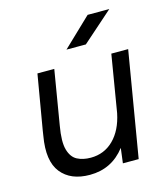

<svg xmlns="http://www.w3.org/2000/svg" viewBox="-107 -785 772 881"><g transform="rotate(-15 279.0 -344.0)"><path d="M136 -242Q123 -168 134 -129.5Q145 -91 172 -77Q199 -63 236 -63Q300 -63 344.5 -107Q389 -151 405 -229L450 -500H530L446 0H371L380 -71Q316 12 212 12Q121 12 76 -44.5Q31 -101 51 -216L55 -242L99 -500H179ZM256 -571 391 -700H494L348 -571Z"/></g></svg>

Font: Figtree
Style: Italic
Weight: 400
Italic angle: -9.5°
Foundry: Erik Kennedy
Version: Version 2.001; ttfautohint (v1.8.4.7-5d5b);gftools[0.9.27]